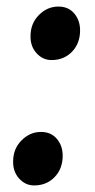

<svg xmlns="http://www.w3.org/2000/svg" viewBox="-20 -557 288 585"><path d="M73 -447Q73 -485.5 98.5 -511.2Q124 -537 158 -537Q188.5 -537 206.2 -516Q224 -495 224 -464.5Q224 -425 199.5 -399.5Q175 -374 137 -374Q110.5 -374 91.5 -394.8Q72.5 -415.5 73 -447ZM20 -65Q20 -103.5 45.5 -129.2Q71 -155 105 -155Q135.5 -155 153.2 -134Q171 -113 171 -82.5Q171 -43 146.5 -17.5Q122 8 84 8Q57.5 8 38.5 -12.8Q19.5 -33.5 20 -65Z"/></svg>

Font: Merriweather ExtraBold
Style: Italic
Weight: 800
Italic angle: -7.8°
Version: Version 2.101